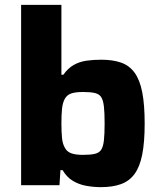

<svg xmlns="http://www.w3.org/2000/svg" viewBox="-20 -763 666 791"><path d="M396 8Q365 8 335 2.5Q305 -3 280 -18Q255 -33 238 -62H229L225 0H67V-743H233V-455H241Q260 -482 284 -495.5Q308 -509 336.5 -513Q365 -517 397 -517Q445 -517 479 -505Q513 -493 534.5 -463.5Q556 -434 566 -383Q576 -332 576 -254Q576 -177 566 -126.5Q556 -76 534.5 -46.5Q513 -17 478.5 -4.5Q444 8 396 8ZM322 -125Q352 -125 370 -129Q388 -133 396.5 -145.5Q405 -158 408 -184Q411 -210 411 -255Q411 -299 408 -325Q405 -351 396.5 -363.5Q388 -376 370 -380Q352 -384 322 -384Q291 -384 273.5 -378Q256 -372 247 -356Q238 -339 235.5 -314.5Q233 -290 233 -255Q233 -220 235.5 -194.5Q238 -169 248 -153Q256 -138 273.5 -131.5Q291 -125 322 -125Z"/></svg>

Font: Saira SemiExpanded
Style: Bold
Weight: 700
Width: 6
Designer: Hector Gatti with collaboration of the Omnibus-Type team
Foundry: Omnibus-Type
Version: Version 1.101